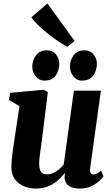

<svg xmlns="http://www.w3.org/2000/svg" viewBox="-20 -1086 650 1116"><path d="M185 10Q154.5 10 122.8 -2Q91 -14 69 -41Q47 -68 46 -113.5Q46 -130.5 47.8 -151.5Q49.5 -172.5 52.5 -195.5Q55.5 -218.5 59 -242.5Q62.5 -266.5 66 -289L93 -468.5L32 -505.5L39.5 -546.5L233.5 -564L258 -551L225.5 -288Q223 -266.5 219.8 -244.2Q216.5 -222 213.8 -201.5Q211 -181 209.2 -164.5Q207.5 -148 207.5 -137.5Q207.5 -114.5 212.2 -100.2Q217 -86 227 -79.2Q237 -72.5 253 -72.5Q272.5 -72.5 290.5 -80.8Q308.5 -89 323.8 -102.5Q339 -116 350.5 -131L409.5 -559H566.5L504 -108.5Q501.5 -89.5 507.2 -80.8Q513 -72 523.5 -72Q532.5 -72 541.2 -76.5Q550 -81 567.5 -94L581.5 -61Q575.5 -51.5 557.5 -34.5Q539.5 -17.5 510.8 -3.8Q482 10 444 10Q403.5 10 382.5 -4.2Q361.5 -18.5 356.5 -43Q356 -46 355.8 -50.2Q355.5 -54.5 355.5 -59.2Q355.5 -64 356.2 -69Q357 -74 357.5 -78.5L355.5 -79.5Q343.5 -63.5 327.5 -47.8Q311.5 -32 290.8 -18.8Q270 -5.5 244 2.2Q218 10 185 10ZM236.5 -617.5Q207 -617.5 187 -642.8Q167 -668 167.5 -698.5Q168.5 -738 190.5 -765.8Q212.5 -793.5 252 -793.5Q287 -793.5 305.8 -769Q324.5 -744.5 324.5 -715.5Q324.5 -675.5 303.5 -646.5Q282.5 -617.5 236.5 -617.5ZM455 -617.5Q426 -617.5 406 -642.8Q386 -668 386.5 -698.5Q387 -738 408.8 -765.8Q430.5 -793.5 471 -793.5Q505 -793.5 524.2 -769Q543.5 -744.5 543 -715.5Q542.5 -675.5 521.5 -646.5Q500.5 -617.5 455 -617.5ZM371.5 -814.5Q355.5 -821.5 326.2 -840.8Q297 -860 263.8 -886Q230.5 -912 202.8 -938.8Q175 -965.5 162.5 -985.5L255.5 -1066L413.5 -848Z"/></svg>

Font: Merriweather 28pt Black
Style: Italic
Weight: 900
Italic angle: -7.8°
Version: Version 2.101